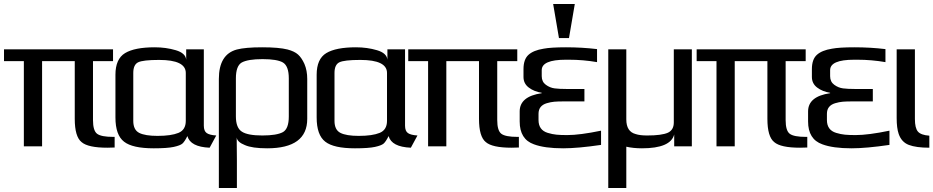

<svg xmlns="http://www.w3.org/2000/svg" viewBox="-37 -730 4657 958"><path d="M427 -131Q427 -78 447.5 -62.5Q468 -47 528 -47H535V6Q531 6 516.5 6.5Q502 7 499 7Q402 7 370 -21Q336 -48 336 -137V-425H173V0H82V-425H-17V-484H527V-425H427Z M980 -103Q980 -76 994.5 -66Q1009 -56 1042 -54L1009 7Q913 3 898 -51Q884 -23 873 -13.5Q862 -4 830 3Q798 10 730 10Q624 10 582 -23Q539 -56 539 -144V-357Q539 -436 587 -465Q635 -494 735 -494Q791 -494 840 -479.5Q889 -465 892 -432V-484H980ZM749 -52Q817 -52 853.5 -67Q890 -82 890 -127V-366Q890 -431 757 -431Q676 -431 652 -419Q628 -407 628 -366V-127Q628 -82 657.5 -67Q687 -52 749 -52Z M1144 -44Q1144 -34 1144.5 13Q1145 60 1145 71V208H1055V-336Q1055 -459 1145 -483Q1187 -494 1271 -494Q1355 -494 1398 -483Q1432 -474 1450 -458Q1468 -442 1482 -411Q1496 -378 1496 -336V-137Q1496 10 1296 10Q1221 10 1185 -6Q1147 -21 1144 -44ZM1404 -149V-339Q1404 -400 1375 -418Q1346 -435 1273 -435Q1200 -435 1169 -418Q1140 -401 1140 -339V-149Q1140 -92 1170 -73Q1199 -54 1272 -54Q1344 -54 1375 -71Q1404 -88 1404 -149Z M1984 -103Q1984 -76 1998.5 -66Q2013 -56 2046 -54L2013 7Q1917 3 1902 -51Q1888 -23 1877 -13.5Q1866 -4 1834 3Q1802 10 1734 10Q1628 10 1586 -23Q1543 -56 1543 -144V-357Q1543 -436 1591 -465Q1639 -494 1739 -494Q1795 -494 1844 -479.5Q1893 -465 1896 -432V-484H1984ZM1753 -52Q1821 -52 1857.5 -67Q1894 -82 1894 -127V-366Q1894 -431 1761 -431Q1680 -431 1656 -419Q1632 -407 1632 -366V-127Q1632 -82 1661.5 -67Q1691 -52 1753 -52Z M2444 -131Q2444 -78 2464.5 -62.5Q2485 -47 2545 -47H2552V6Q2548 6 2533.5 6.5Q2519 7 2516 7Q2419 7 2387 -21Q2353 -48 2353 -137V-425H2190V0H2099V-425H2000V-484H2544V-425H2444Z M2650 -131Q2650 -106 2661.5 -90Q2673 -74 2696 -67Q2719 -60 2740 -58Q2761 -56 2793 -56Q2856 -56 2962 -78V-7Q2846 10 2773 10Q2680 10 2627 -10Q2556 -35 2556 -124V-174Q2556 -249 2666 -265V-267Q2628 -273 2601.5 -293Q2575 -313 2575 -346V-385Q2575 -434 2600 -456.5Q2625 -479 2675 -487Q2711 -494 2787 -494Q2867 -494 2942 -485V-420Q2873 -432 2802 -432H2786Q2666 -432 2666 -380V-350Q2666 -322 2686.5 -307Q2707 -292 2730.5 -289Q2754 -286 2791 -286H2879V-224H2774Q2747 -224 2729 -222.5Q2711 -221 2691 -215Q2671 -209 2660.5 -196Q2650 -183 2650 -162ZM2802 -540H2752L2723 -710H2831Z M3415 0H3327V-59Q3309 10 3166 10Q3123 10 3088 2V208H2998V-484H3088V-134Q3088 -73 3135 -61Q3156 -54 3192 -54Q3265 -54 3296 -68Q3325 -82 3325 -119V-484H3415Z M3883 -131Q3883 -78 3903.5 -62.5Q3924 -47 3984 -47H3991V6Q3987 6 3972.5 6.5Q3958 7 3955 7Q3858 7 3826 -21Q3792 -48 3792 -137V-425H3629V0H3538V-425H3439V-484H3983V-425H3883Z M4089 -131Q4089 -106 4100.5 -90Q4112 -74 4135 -67Q4158 -60 4179 -58Q4200 -56 4232 -56Q4295 -56 4401 -78V-7Q4285 10 4212 10Q4119 10 4066 -10Q3995 -35 3995 -124V-174Q3995 -249 4105 -265V-267Q4067 -273 4040.5 -293Q4014 -313 4014 -346V-385Q4014 -434 4039 -456.5Q4064 -479 4114 -487Q4150 -494 4226 -494Q4306 -494 4381 -485V-420Q4312 -432 4241 -432H4225Q4105 -432 4105 -380V-350Q4105 -322 4125.5 -307Q4146 -292 4169.5 -289Q4193 -286 4230 -286H4318V-224H4213Q4186 -224 4168 -222.5Q4150 -221 4130 -215Q4110 -209 4099.5 -196Q4089 -183 4089 -162Z M4528 -136Q4528 -91 4543 -73.5Q4558 -56 4600 -53V7Q4534 7 4497.5 -7Q4461 -21 4447 -62Q4437 -91 4437 -141V-484H4528Z"/></svg>

Font: Gamestation Display
Style: Regular
Weight: 400
Designer: Jonas Hecksher
Foundry: Jonas Hecksher, Playtypeª, e-types AS
Version: Version 1.003